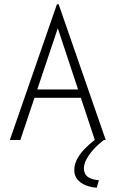

<svg xmlns="http://www.w3.org/2000/svg" viewBox="-20 -654 540 897"><path d="M367 -197H125L135 -236H355ZM250 -522 75 0H26L246 -634H254L474 0H423ZM442 188 432 223Q403 221 379 211Q355 201 341 183.5Q327 166 327 140Q327 113 342 86Q357 59 383.5 33.5Q410 8 442 -14L465 0Q439 20 418 43Q397 66 384.5 89Q372 112 372 132Q372 158 389 171.5Q406 185 442 188Z"/></svg>

Font: Inconsolata Light
Style: Regular
Weight: 300
Designer: Raph Levien, Cyreal, Brenton Simpson
Foundry: Raph Levien, Cyreal, Google
Version: Version 3.001